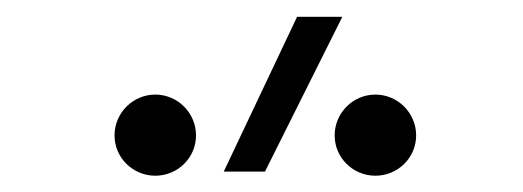

<svg xmlns="http://www.w3.org/2000/svg" viewBox="-20 -815 626 230"><path d="M248 -609.4H297.4L390.1 -794.9H335.9ZM166 -604.5C192.9 -604.5 214.8 -626 214.8 -652.8C214.8 -679.7 192.9 -701.7 166 -701.7C139.2 -701.7 117.2 -679.7 117.2 -652.8C117.2 -626 139.2 -604.5 166 -604.5ZM429.7 -604.5C456.5 -604.5 478.5 -626 478.5 -652.8C478.5 -679.7 456.5 -701.7 429.7 -701.7C402.8 -701.7 380.9 -679.7 380.9 -652.8C380.9 -626 402.8 -604.5 429.7 -604.5Z"/></svg>

Font: Cascadia Code PL ExtraLight
Style: Regular
Weight: 200
Monospace: yes
Designer: Aaron Bell
Foundry: Saja Typeworks
Version: Version 2404.023